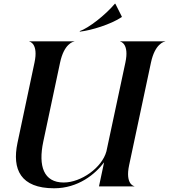

<svg xmlns="http://www.w3.org/2000/svg" viewBox="-20 -1002 908 1032"><path d="M654 -666 552 -188.5C528.5 -101 416 -21 322.5 -21C214.5 -21 185 -109.5 212.5 -240L303 -666C324.5 -767 373 -778.5 379.5 -778.5V-780H137.5V-778.5C140.5 -778.5 187 -767 165.5 -666L74 -234C44 -91.5 90.5 10 271 10C400.5 10 492.5 -66.5 539.5 -129.5L512 0H702V-1.5C699 -1.5 652.5 -13 674 -114L791.5 -666C813 -767 861.5 -778.5 868 -778.5V-780H626V-778.5C629 -778.5 675.5 -767 654 -666ZM597.5 -982C545.5 -920.5 457 -851.5 408 -834.5L410 -832C470 -838.5 576 -871 634 -910L635 -912.5L600 -982Z"/></svg>

Font: Beautique Display
Style: Bold
Weight: 700
Italic angle: -12°
Designer: Nhat-Quang Ngo
Version: Version 1.100;Glyphs 3.2.3 (3260)